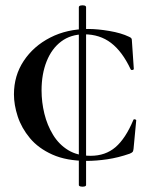

<svg xmlns="http://www.w3.org/2000/svg" viewBox="-20 -588 573 716"><path d="M274 102V-561Q274 -566 281 -567.5Q288 -569 294.5 -567.5Q301 -566 301 -561V102Q301 106 294.5 107.5Q288 109 281 107.5Q274 106 274 102ZM309 -480Q344 -480 388 -472.5Q432 -465 461 -451Q468 -448 470 -445Q472 -442 472 -434L479 -331Q479 -328 474 -327Q469 -326 467 -330Q436 -396 394 -428Q352 -460 294 -460Q244 -460 208.5 -433.5Q173 -407 154 -359.5Q135 -312 135 -251Q135 -207 145.5 -164Q156 -121 178 -85Q200 -49 234.5 -28Q269 -7 318 -7Q373 -7 410.5 -39Q448 -71 477 -140Q478 -144 483 -143Q488 -142 488 -139L478 -33Q477 -25 475 -22Q473 -19 464 -15Q421 0 380 6Q339 12 304 12Q228 12 175.5 -11.5Q123 -35 91.5 -73Q60 -111 46 -154Q32 -197 32 -236Q32 -306 68.5 -361Q105 -416 167.5 -448Q230 -480 309 -480Z"/></svg>

Font: Cormorant Garamond Light SemiBold
Style: Regular
Weight: 600
Version: Version 4.001